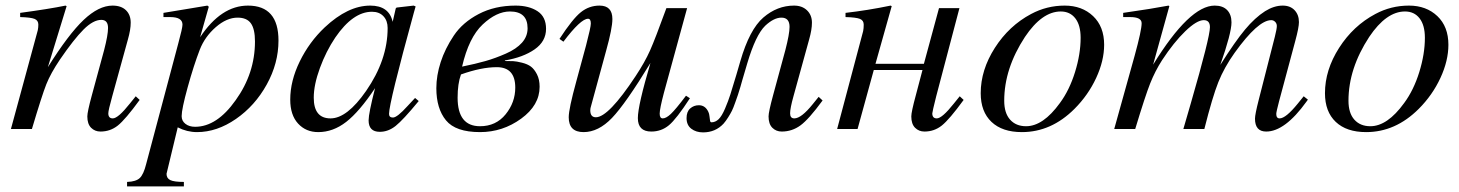

<svg xmlns="http://www.w3.org/2000/svg" viewBox="-20 -461 5214 686"><path d="M465 -117 479 -104Q428 -34 401 -12.5Q374 9 339 9Q319 9 305.5 -4.5Q292 -18 292 -45Q292 -61 308 -120L352 -282Q366 -336 366 -361Q366 -390 342 -390Q313 -390 278.5 -355.5Q244 -321 194 -248Q161 -199 145.5 -160Q130 -121 94 0H19L115 -353Q117 -363 117 -373Q117 -388 103.5 -393.5Q90 -399 52 -400V-415Q156 -429 214 -441L218 -439L151 -221Q225 -339 279 -390Q333 -441 382 -441Q413 -441 430 -424.5Q447 -408 447 -380Q447 -355 437 -320L381 -117Q367 -67 367 -56Q367 -38 383 -38Q402 -38 444 -91Q451 -99 465 -117Z M726 -437 695 -328Q770 -441 866 -441Q975 -441 975 -316Q975 -235 933 -159Q891 -83 823 -36Q755 11 684 11Q648 11 615 -6Q575 159 575 160Q575 176 588.5 182.5Q602 189 637 189V205H434V189Q466 188 479.5 175Q493 162 502 126L617 -306Q632 -361 632 -373Q632 -400 588 -400H564V-415L721 -441ZM891 -313Q891 -357 876.5 -377.5Q862 -398 829 -398Q790 -398 751 -364Q712 -330 694 -284Q672 -227 650.5 -149Q629 -71 629 -46Q629 -29 642.5 -18.5Q656 -8 677 -8Q755 -8 822 -103Q891 -199 891 -313Z M1463 -111 1476 -100Q1420 -32 1393.5 -11Q1367 10 1337 10Q1297 10 1297 -31Q1297 -56 1320 -146Q1264 -62 1217 -25.5Q1170 11 1117 11Q1073 11 1045 -19.5Q1017 -50 1017 -105Q1017 -172 1051 -241.5Q1085 -311 1140 -363Q1223 -441 1303 -441Q1370 -441 1383 -383L1394 -431L1397 -434L1458 -441L1465 -438Q1464 -434 1459 -417Q1370 -93 1370 -54Q1370 -41 1384 -41Q1399 -41 1436 -82ZM1365 -361Q1365 -387 1350 -403Q1335 -419 1309 -419Q1241 -419 1178 -327Q1145 -278 1123 -218Q1101 -158 1101 -112Q1101 -38 1161 -38Q1220 -38 1288 -136Q1365 -247 1365 -361Z M1784 -245V-243Q1802 -243 1813.5 -242.5Q1825 -242 1845 -237Q1865 -232 1877 -223Q1889 -214 1898.5 -195.5Q1908 -177 1908 -151Q1908 -85 1842 -37Q1776 11 1695 11Q1608 11 1573.5 -31Q1539 -73 1539 -146Q1539 -191 1554.5 -239Q1570 -287 1601.5 -334Q1633 -381 1690.5 -411Q1748 -441 1822 -441Q1870 -441 1900.5 -421Q1931 -401 1931 -358Q1931 -313 1890 -284.5Q1849 -256 1784 -245ZM1865 -360Q1865 -420 1802 -420Q1754 -420 1704.5 -373.5Q1655 -327 1631 -223Q1680 -233 1715 -243Q1750 -253 1787.5 -269.5Q1825 -286 1845 -308.5Q1865 -331 1865 -360ZM1821 -148Q1821 -221 1755 -221Q1700 -221 1627 -195Q1615 -162 1615 -112Q1615 -10 1695 -10Q1752 -10 1786.5 -52.5Q1821 -95 1821 -148Z M2431 -119 2445 -110Q2397 -36 2370 -13.5Q2343 9 2307 9Q2259 9 2259 -39Q2259 -84 2304 -236Q2215 -90 2166.5 -39.5Q2118 11 2065 11Q2012 11 2012 -42Q2012 -72 2039 -170L2074 -299Q2091 -364 2091 -377Q2091 -394 2081 -394Q2055 -394 1993 -312L1979 -322Q2026 -394 2055.5 -417.5Q2085 -441 2122 -441Q2168 -441 2168 -393Q2168 -360 2146 -281L2092 -83Q2089 -74 2089 -67Q2089 -42 2109 -42Q2154 -42 2251 -189Q2284 -239 2302.5 -280.5Q2321 -322 2361 -432H2435L2352 -129Q2337 -72 2337 -55Q2337 -38 2348 -38Q2360 -38 2377 -54Q2394 -70 2431 -119Z M2905 -115 2919 -102Q2870 -35 2840 -13Q2810 9 2773 9Q2753 9 2739.5 -4.5Q2726 -18 2726 -45Q2726 -61 2742 -120L2786 -282Q2801 -340 2801 -365Q2801 -398 2772 -398Q2745 -398 2714 -369Q2680 -336 2650 -235L2632 -174Q2632 -173 2625.5 -151Q2619 -129 2616.5 -122Q2614 -115 2607 -95Q2600 -75 2595 -65Q2590 -55 2581.5 -41.5Q2573 -28 2565 -19Q2536 12 2492 12Q2467 12 2450 -1Q2433 -14 2433 -39Q2433 -62 2446 -73.5Q2459 -85 2477 -85Q2500 -85 2511 -61Q2514 -55 2515 -45Q2516 -35 2517 -29.5Q2518 -24 2522 -24Q2536 -24 2547.5 -35Q2559 -46 2570.5 -73Q2582 -100 2589.5 -123.5Q2597 -147 2611 -194L2625 -242Q2658 -356 2707.5 -398.5Q2757 -441 2817 -441Q2846 -441 2863.5 -424Q2881 -407 2881 -380Q2881 -355 2871 -320L2815 -117Q2803 -74 2803 -56Q2803 -38 2818 -38Q2843 -38 2884 -89Z M3409 -117 3423 -104Q3372 -34 3345 -12.5Q3318 9 3283 9Q3263 9 3249.5 -4.5Q3236 -18 3236 -45Q3236 -61 3252 -120L3276 -211H3102L3044 0H2971L3064 -350Q3066 -360 3066 -373Q3066 -388 3052.5 -393.5Q3039 -399 3001 -400V-415Q3080 -424 3162 -441L3166 -439L3108 -233H3281L3335 -432H3408L3325 -117Q3311 -61 3311 -56Q3311 -38 3327 -38Q3346 -38 3388 -91Q3395 -99 3409 -117Z M3925 -301Q3925 -244 3896.5 -182.5Q3868 -121 3819 -72Q3736 11 3631 11Q3561 11 3522.5 -25.5Q3484 -62 3484 -128Q3484 -211 3534.5 -290Q3585 -369 3664 -411Q3720 -441 3784 -441Q3846 -441 3885.5 -403.5Q3925 -366 3925 -301ZM3841 -326Q3841 -371 3822 -395.5Q3803 -420 3770 -420Q3703 -420 3642 -329Q3568 -216 3568 -101Q3568 -57 3589 -33.5Q3610 -10 3646 -10Q3707 -10 3767 -93Q3801 -139 3821 -203.5Q3841 -268 3841 -326Z M4653 -105 4648 -98Q4571 9 4504 9Q4464 9 4464 -37Q4464 -52 4477 -103L4535 -330Q4542 -358 4542 -368Q4542 -377 4536 -383Q4530 -389 4522 -389Q4475 -389 4391 -272Q4354 -220 4333 -167.5Q4312 -115 4283 0H4208L4235 -93Q4303 -328 4303 -364Q4303 -389 4281 -389Q4256 -389 4215 -349.5Q4174 -310 4132 -246Q4107 -207 4089.5 -163Q4072 -119 4036 0H3961L4034 -262Q4059 -353 4059 -378Q4059 -400 4018 -400H3993V-415Q4098 -430 4155 -441L4158 -439L4100 -230Q4230 -441 4320 -441Q4349 -441 4364.5 -425Q4380 -409 4380 -381Q4380 -343 4340 -229Q4393 -313 4428.5 -355.5Q4464 -398 4500 -421Q4532 -441 4563 -441Q4590 -441 4605.5 -424.5Q4621 -408 4621 -382Q4621 -363 4608 -315L4550 -99Q4540 -61 4540 -54Q4540 -38 4552 -38Q4574 -38 4617 -91L4638 -117Z M5155 -301Q5155 -244 5126.5 -182.5Q5098 -121 5049 -72Q4966 11 4861 11Q4791 11 4752.5 -25.5Q4714 -62 4714 -128Q4714 -211 4764.5 -290Q4815 -369 4894 -411Q4950 -441 5014 -441Q5076 -441 5115.5 -403.5Q5155 -366 5155 -301ZM5071 -326Q5071 -371 5052 -395.5Q5033 -420 5000 -420Q4933 -420 4872 -329Q4798 -216 4798 -101Q4798 -57 4819 -33.5Q4840 -10 4876 -10Q4937 -10 4997 -93Q5031 -139 5051 -203.5Q5071 -268 5071 -326Z"/></svg>

Font: STIX
Style: Italic
Weight: 400
Italic angle: -16.33°
Designer: MicroPress Inc., with final additions and corrections provided by Coen Hoffman, Elsevier (retired)
Version: Version 1.1.1